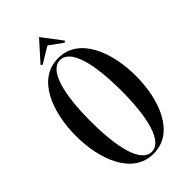

<svg xmlns="http://www.w3.org/2000/svg" viewBox="-262 -933 1017 1017"><g transform="rotate(-45 246.0 -425.0)"><path d="M328.5 -741 337 -748.1 253.5 -858.5 154.5 -748.1 163 -741 253.5 -795.5ZM246 -708C88 -708 21 -526 21 -350C21 -174 88 8 246 8C404 8 471 -174 471 -350C471 -526 404 -708 246 -708ZM246 -6C169 -6 131 -142 131 -350C131 -558 169 -694 246 -694C323 -694 361 -558 361 -350C361 -142 323 -6 246 -6Z"/></g></svg>

Font: Picaflor 36 pt
Style: Regular
Weight: 400
Designer: Ariel Martín Pérez
Foundry: Tunera Type Foundry
Version: Version 1.000;hotconv 1.0.109;makeotfexe 2.5.65596